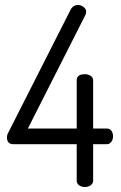

<svg xmlns="http://www.w3.org/2000/svg" viewBox="-20 -751 484 771"><path d="M8 -199C8 -181 16.7 -172 34 -172H288V-26C288 -18 291.2 -11.7 297.5 -7C303.8 -2.3 311.7 0 321 0C329.7 0 337.3 -2.3 344 -7C350.7 -11.7 354 -18 354 -26V-172H409C416.3 -172 422.3 -175.2 427 -181.5C431.7 -187.8 434 -195.3 434 -204C434 -212 431.8 -219.2 427.5 -225.5C423.2 -231.8 417 -235 409 -235H354V-428C354 -436 350.7 -442.2 344 -446.5C337.3 -450.8 329.7 -453 321 -453C299 -453 288 -444.7 288 -428V-235H92L323 -691C325 -695.7 326 -700 326 -704C326 -711.3 322.5 -717.7 315.5 -723C308.5 -728.3 301.3 -731 294 -731C280 -731 269.7 -724.3 263 -711L12 -216C9.3 -211.3 8 -205.7 8 -199Z"/></svg>

Font: Terminal Dosis
Style: Book
Weight: 400
Designer: EdgarTolentino, PabloImpallari, IginoMarini
Foundry: EdgarTolentino, PabloImpallari, IginoMarini
Version: Version 1.006